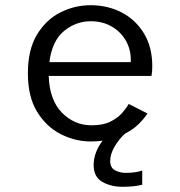

<svg xmlns="http://www.w3.org/2000/svg" viewBox="-20 -532 690 737"><path d="M328 11Q269 11 213.5 -17Q158 -45 122.5 -102.8Q87 -160.5 87 -251Q87 -341 121.8 -398.8Q156.5 -456.5 211.5 -484.2Q266.5 -512 327.5 -512Q394 -512 447.8 -483.8Q501.5 -455.5 533 -403Q564.5 -350.5 564.5 -278.5Q564.5 -270 563.8 -259Q563 -248 561.5 -240.5H167Q170 -148 217.8 -99.5Q265.5 -51 331.5 -51Q375.5 -51 404 -65.2Q432.5 -79.5 449.2 -98.8Q466 -118 474 -133L546 -96.5Q534 -77.5 513 -56.5Q492 -35.5 460 -19Q437 1.5 420 30.5Q403 59.5 403 86Q403 112 421.8 121.8Q440.5 131.5 462 131.5Q501.5 131.5 526 122.5V177Q497 185 449 185Q406 185 372.8 166.2Q339.5 147.5 339.5 101Q339.5 75.5 349.2 51.2Q359 27 374 8Q352 11 328 11ZM328 -450.5Q271.5 -450.5 225.8 -413Q180 -375.5 169.5 -293.5H482V-303Q482 -343.5 462.5 -377Q443 -410.5 408.2 -430.5Q373.5 -450.5 328 -450.5Z"/></svg>

Font: Trispace Light
Style: Regular
Weight: 300
Designer: Tyler Finck
Foundry: Etcetera Type Company
Version: Version 1.210; ttfautohint (v1.8.3)